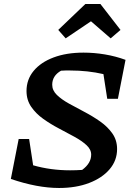

<svg xmlns="http://www.w3.org/2000/svg" viewBox="-20 -924 663 956"><path d="M514 -432 495 -555Q417 -573 329 -573Q317 -573 306 -573Q295 -573 284 -572Q240 -547 240 -502Q240 -474 263 -451.5Q286 -429 323 -408.5Q360 -388 401 -366.5Q442 -345 479 -319Q516 -293 539.5 -259.5Q563 -226 563 -182Q563 -125 526 -81.5Q489 -38 424 -13Q359 12 274 12Q166 12 34 -33L73 -232H125L145 -101Q232 -76 329 -76Q359 -76 389 -78Q434 -111 434 -154Q434 -180 410.5 -201.5Q387 -223 350.5 -243Q314 -263 273 -284.5Q232 -306 195.5 -332Q159 -358 135.5 -392Q112 -426 112 -471Q112 -528 147.5 -571Q183 -614 247 -638Q311 -662 396 -662Q449 -662 502.5 -653Q556 -644 605 -626L567 -432ZM480 -904 580 -775 531 -733 433 -818 307 -733 270 -775 405 -904Z"/></svg>

Font: Piazzolla SemiBold
Style: Italic
Weight: 600
Italic angle: -11.3°
Designer: Juan Pablo del Peral
Foundry: Huerta Tipografica
Version: Version 1.330